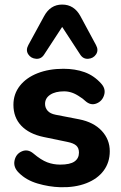

<svg xmlns="http://www.w3.org/2000/svg" viewBox="-20 -797 522 828"><path d="M61.8 -51.3Q36.7 -75.4 42.6 -104.3Q48.5 -133.1 74.2 -144.3Q99.8 -155.4 123.9 -135.2Q157.3 -107 183.6 -97.1Q209.9 -87.1 239.5 -87.1Q282.2 -87.1 301.3 -100.6Q320.5 -114.1 320.5 -139Q320.5 -158.6 309 -169.1Q297.5 -179.7 270.2 -185.1L168.2 -206.2Q105.4 -219.4 71.6 -255Q37.9 -290.6 37.9 -345Q37.9 -391.6 65.6 -426.9Q93.4 -462.2 142.2 -481.3Q191 -500.4 253.7 -500.4Q303.8 -500.4 344.7 -485.8Q385.6 -471.1 416.6 -436.3Q437.1 -413.6 429 -387.1Q420.9 -360.5 395.9 -350.7Q371 -340.8 347.6 -361.8Q335.8 -373 326.1 -378.4Q307.7 -391.4 290.7 -397.3Q273.7 -403.1 256.5 -403.1Q218.6 -403.1 196.5 -388.4Q174.3 -373.7 174.3 -348.8Q174.3 -332.2 185.3 -319.5Q196.3 -306.7 220.2 -302.1L321.4 -282.5Q384 -270.1 418.7 -232.8Q453.4 -195.5 453.4 -144.9Q453.4 -96.6 427 -61.1Q400.6 -25.6 352.2 -6.8Q303.8 12 240.1 10.4Q190.8 8.8 142 -5.6Q93.2 -20 61.8 -51.3ZM326 -561.6 248.1 -680.9 170.2 -561.6Q157.5 -541.8 135.5 -543.5Q113.4 -545.2 101.8 -562.9Q90.2 -580.7 102.2 -602.7L169.7 -726.5Q196.8 -777.3 248.1 -777.3Q300.2 -777.3 327.3 -726.5L394 -602.7Q406 -580.7 394.4 -562.9Q382.8 -545.2 360.7 -543.5Q338.7 -541.8 326 -561.6Z"/></svg>

Font: SN Pro Thin
Style: Regular
Weight: 200
Designer: Tobias Whetton
Foundry: Supernotes
Version: Version 1.003;Glyphs 3.3 (3324)